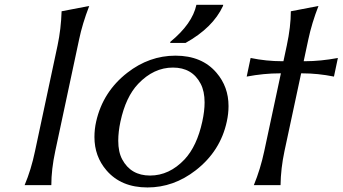

<svg xmlns="http://www.w3.org/2000/svg" viewBox="-20 -782 1447 811"><path d="M84 0Q111.8 -65.9 127.9 -143.6L223.1 -589.8Q237.8 -659.2 240.2 -734.4L356.9 -756.8Q327.6 -680.7 314 -614.7L213.4 -143.6Q196.8 -66.4 196.8 0Z M922.9 -761.7 921.9 -756.8Q879.4 -665 763.7 -600.6H698.7L699.7 -605.5Q792.5 -681.6 809.6 -761.7ZM603 9.8Q491.7 9.8 429.7 -62.5Q378.9 -121.6 378.9 -203.1Q378.9 -236.3 386.2 -268.6Q414.6 -394.5 517.6 -474.6Q610.4 -546.9 721.2 -546.9Q833 -546.9 894.5 -474.6Q945.3 -415.5 945.3 -334Q945.3 -301.8 938 -268.6Q911.1 -143.6 806.6 -62.5Q713.4 9.8 603 9.8ZM613.8 -40.5Q695.3 -40.5 759.8 -108.9Q812 -165 834.5 -268.6Q844.2 -313 844.2 -349.1Q844.2 -396.5 827.6 -428.2Q792 -496.6 710.4 -496.6Q629.4 -496.6 564 -428.2Q511.2 -373 488.8 -268.6Q479.5 -225.6 479.5 -187.5Q479.5 -140.1 496.1 -108.9Q532.7 -40.5 613.8 -40.5Z M1052.2 0Q1080.1 -67.9 1096.2 -143.6L1166.5 -472.2H1161.6Q1094.2 -472.2 1022 -458.5L1038.6 -537.1Q1104.5 -523.4 1172.4 -523.4H1177.2L1191.4 -589.8Q1208.5 -669.9 1208.5 -734.4L1325.2 -756.8Q1296.9 -684.1 1282.2 -614.7L1262.7 -523.4H1267.6Q1334 -523.4 1407.2 -537.1L1390.6 -458.5Q1322.8 -472.2 1256.8 -472.2H1252L1181.6 -143.6Q1166 -70.3 1165 0Z"/></svg>

Font: Classica
Style: Book Oblique
Weight: 400
Italic angle: -12°
Designer: Wojciech Kalinowski "wmk69" (wmk69@o2.pl)
Foundry: Wojciech Kalinowski "wmk69" (wmk69@o2.pl)
Version: Version 2.1.1; 2021-05-14